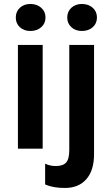

<svg xmlns="http://www.w3.org/2000/svg" viewBox="-20 -745 562 962"><path d="M131.8 -589.8Q99.6 -589.8 79.3 -608.9Q59.1 -627.9 59.1 -657.2Q59.1 -687 79.6 -706.1Q100.1 -725.1 131.8 -725.1Q165 -725.1 186.5 -706.1Q208 -687 208 -657.2Q208 -627.9 186.8 -608.9Q165.5 -589.8 131.8 -589.8ZM390.1 -589.8Q357.9 -589.8 337.4 -608.9Q316.9 -627.9 316.9 -657.2Q316.9 -687 337.6 -706.1Q358.4 -725.1 390.1 -725.1Q423.3 -725.1 444.6 -706.1Q465.8 -687 465.8 -657.2Q465.8 -627.9 444.8 -608.9Q423.8 -589.8 390.1 -589.8ZM69.8 0V-520H193.8V0ZM305.2 196.8Q245.6 196.8 206.1 179.2V75.2Q230.5 86.9 259.8 86.9Q295.4 86.9 311.3 69.3Q327.1 51.8 327.1 7.8V-520H451.2V27.8Q451.2 108.9 412.6 152.8Q374 196.8 305.2 196.8Z"/></svg>

Font: Fixel Text SemiBold
Style: Regular
Weight: 600
Width: 4
Designer: AlfaBravo + MacPaw
Foundry: Kyrylo Tkachov, Marchela Mozhyna, Serhii Makarenko, Maria Weinstein, Zakhar Kryvoshyya
Version: Version 1.211